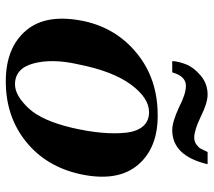

<svg xmlns="http://www.w3.org/2000/svg" viewBox="-56 -644 719 646"><g transform="rotate(90 303.0 -320.5)"><path d="M566 -234Q541 -117 455.5 -48.5Q370 20 250 19Q138 18 81 -50.5Q24 -119 51 -246Q75 -354 159.5 -422.5Q244 -491 363 -492Q476 -494 534 -426Q592 -358 566 -234ZM410 -206Q422 -259 426 -303.5Q430 -348 426 -385Q422 -422 404.5 -442.5Q387 -463 357 -463Q309 -463 264 -402Q219 -341 196 -225Q176 -137 193 -74Q210 -11 265 -12Q302 -13 344 -58Q386 -103 410 -206ZM532 -660Q504 -541 417 -541Q390 -541 340 -564Q296 -587 268 -587Q236 -587 223 -541H185Q186 -562 196 -587.5Q206 -613 233.5 -636.5Q261 -660 298 -660Q326 -660 372 -637Q418 -615 442 -615Q456 -615 466 -622.5Q476 -630 479.5 -636.5Q483 -643 491 -660Z"/></g></svg>

Font: GFS Artemisia
Style: Bold Italic
Weight: 700
Italic angle: -12°
Designer: Designed by Takis Katsoulidis and George D. Matthiopoulos.
Foundry: Designed by Takis Katsoulidis and George D. Matthiopoulos.
Version: Version 1.0